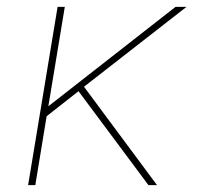

<svg xmlns="http://www.w3.org/2000/svg" viewBox="-20 -540 640 560"><path d="M413 0 209 -274 116 -201 83 0H62L148 -520H169L121 -230L492 -520H524L225 -287L438 0Z"/></svg>

Font: Iosevka Thin Extended
Style: Italic
Weight: 100
Width: 7
Italic angle: -9°
Monospace: yes
Designer: Belleve Invis
Foundry: Belleve Invis
Version: Version 32.5.0; ttfautohint (v1.8.4)